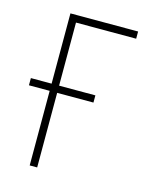

<svg xmlns="http://www.w3.org/2000/svg" viewBox="-87 -586 502 644"><g transform="rotate(15 163.5 -264.0)"><path d="M78 -528V-284H6V-259H78V0H104V-259H230V-284H104V-503H313V-528Z"/></g></svg>

Font: Noto Sans Display SemiCondensed Thin
Style: Regular
Weight: 250
Width: 4
Designer: Monotype Design team
Foundry: Monotype Imaging Inc.
Version: 1.000